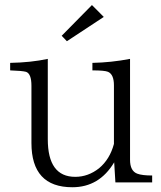

<svg xmlns="http://www.w3.org/2000/svg" viewBox="-20 -746 649 775"><path d="M351.1 -725.6 398.9 -677.7 250 -579.6 229 -601.6ZM594.2 -9.8H445.8L440.9 -90.8Q380.9 9.8 272 9.8Q106.9 9.8 106.9 -168.9V-399.9Q106.9 -448.7 85 -456.1Q68.4 -460.4 21 -461.9V-492.2Q105 -493.7 172.9 -508.3V-184.1Q172.9 -32.2 283.7 -32.2Q335.9 -32.2 379.9 -66.9Q423.3 -103 439.9 -165V-401.4Q439.9 -445.8 416 -456.1Q402.3 -461.9 353 -461.9V-492.2Q428.7 -493.7 504.9 -508.3V-101.1Q504.9 -55.7 534.2 -44.9Q553.7 -37.6 594.2 -37.6Z"/></svg>

Font: I.MingCP
Style: Regular
Weight: 400
Designer: I.Font Project
Version: Version 8.000; Sep 06, 2022